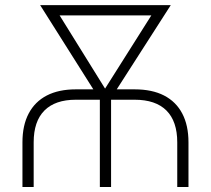

<svg xmlns="http://www.w3.org/2000/svg" viewBox="-20 -748 844 768"><path d="M69.8 0V-178.7Q69.8 -246.6 94.7 -293.9Q119.6 -341.3 167.2 -366Q214.8 -390.6 283.2 -390.6H518.6Q588.4 -390.6 636.2 -366Q684.1 -341.3 709 -293.9Q733.9 -246.6 733.9 -178.7V0H689V-178.7Q689 -262.7 645.8 -305.9Q602.5 -349.1 518.6 -349.1H283.2Q200.7 -349.1 157.7 -305.9Q114.7 -262.7 114.7 -178.7V0ZM379.4 0V-373.5H424.3V0ZM384.8 -340.8 140.6 -727.5H192.9L413.1 -373L406.7 -340.8ZM393.6 -340.8 388.2 -374.5 611.3 -727.5H663.1L415 -340.8ZM178.2 -686.5V-727.5H621.6V-686.5Z"/></svg>

Font: Inter 28pt ExtraLight
Style: Regular
Weight: 250
Designer: Rasmus Andersson
Foundry: rsms
Version: Version 4.001;git-66647c0bb